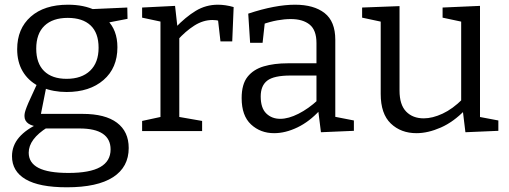

<svg xmlns="http://www.w3.org/2000/svg" viewBox="-20 -557 2163 816"><path d="M264 239Q147 239 89 205Q31 171 31 107Q31 62 61 27Q91 -8 149 -34L150 -18Q118 -20 101 -31.5Q84 -43 84 -64Q84 -72 86 -80Q88 -88 93.5 -102.5Q99 -117 110.5 -141.5Q122 -166 140 -206L142 -192Q99 -215 76 -254.5Q53 -294 53 -348Q53 -435 110.5 -486Q168 -537 269 -537Q337 -537 386 -513L364 -518L521 -525L522 -477L429 -459L436 -471Q457 -451 468 -422Q479 -393 479 -356Q479 -268 420 -217Q361 -166 263 -166Q207 -166 160 -185L178 -194L152 -63L135 -73H331Q427 -73 477 -35.5Q527 2 527 72Q527 153 460.5 196Q394 239 264 239ZM271 178Q362 178 406 153Q450 128 450 78Q450 34 417 11.5Q384 -11 318 -11H159L182 -16Q102 34 102 92Q102 135 143.5 156.5Q185 178 271 178ZM263 -222Q327 -222 363 -256.5Q399 -291 399 -354Q399 -417 365 -449Q331 -481 268 -481Q204 -481 169 -447.5Q134 -414 134 -350Q134 -288 167.5 -255Q201 -222 263 -222Z M584 0V-43L672 -62L662 -47V-478L673 -463L584 -482V-525L724 -532L735 -434L724 -438Q769 -485 812 -511Q855 -537 906 -537Q938 -537 973 -527L967 -381H917L905 -486L914 -468Q907 -470 899 -471Q891 -472 883 -472Q843 -472 805.5 -448Q768 -424 734 -386L742 -410V-47L730 -62L839 -43V0Z M1405 -45 1392 -63 1484 -45V-1L1344 5L1332 -91L1339 -88Q1295 -40 1244 -15.5Q1193 9 1145 9Q1087 9 1047 -28Q1007 -65 1007 -140Q1007 -199 1032 -230.5Q1057 -262 1101 -275Q1145 -288 1203 -288H1334L1325 -278V-374Q1325 -429 1296 -452.5Q1267 -476 1216 -476Q1189 -476 1158.5 -470.5Q1128 -465 1094 -453L1106 -466L1096 -375H1043L1035 -499Q1092 -518 1142 -527.5Q1192 -537 1234 -537Q1314 -537 1359.5 -501.5Q1405 -466 1405 -388ZM1088 -147Q1088 -98 1111.5 -75Q1135 -52 1171 -52Q1206 -52 1248.5 -73.5Q1291 -95 1331 -132L1325 -111V-245L1334 -236H1215Q1144 -236 1116 -214.5Q1088 -193 1088 -147Z M1750 9Q1684 9 1641 -32Q1598 -73 1598 -158V-477L1608 -463L1519 -482V-525L1678 -531V-172Q1678 -112 1706 -83Q1734 -54 1781 -54Q1818 -54 1861 -74Q1904 -94 1946 -136L1940 -118V-479L1950 -463L1861 -482V-525L2020 -532V-49L2008 -62L2098 -45V-1L1958 5L1946 -94L1957 -90Q1908 -39 1853.5 -15Q1799 9 1750 9Z"/></svg>

Font: Pack4
Style: Regular
Weight: 400
Version: Version 2.002